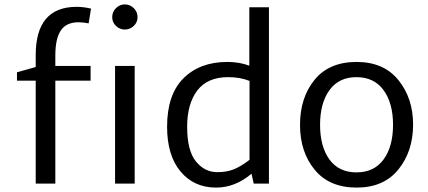

<svg xmlns="http://www.w3.org/2000/svg" viewBox="-20 -833 1941 871"><path d="M546 -699Q523 -699 506 -715.5Q489 -732 489 -755Q489 -779 506 -796Q523 -813 546 -813Q570 -813 587 -796Q604 -779 604 -755Q604 -732 587 -715.5Q570 -699 546 -699ZM336 -732Q281 -732 256 -695Q231 -658 231 -581V-534H391V-467H231V0H142V-467H57V-505L142 -529V-583Q142 -802 328 -802Q358 -802 393 -794L382 -727Q357 -732 336 -732ZM502 0V-534H591V0Z M1111 -800H1200V0H1131L1121 -45Q1047 18 960 18Q860 18 799 -55Q738 -128 738 -258Q738 -404 812.5 -478Q887 -552 1011 -552Q1067 -552 1111 -535ZM829 -258Q829 -150 868.5 -101Q908 -52 966 -52Q1009 -52 1041 -65Q1073 -78 1112 -108V-466Q1069 -483 1015 -483Q921 -483 875 -422.5Q829 -362 829 -258Z M1598 18Q1474 18 1407.5 -63Q1341 -144 1341 -266Q1341 -390 1407 -471Q1473 -552 1598 -552Q1721 -552 1787.5 -469.5Q1854 -387 1854 -268Q1854 -147 1787.5 -64.5Q1721 18 1598 18ZM1763 -267Q1763 -365 1720 -424Q1677 -483 1597 -483Q1517 -483 1474.5 -424Q1432 -365 1432 -267Q1432 -168 1474.5 -109.5Q1517 -51 1597 -51Q1677 -51 1720 -109.5Q1763 -168 1763 -267Z"/></svg>

Font: Martel Sans
Style: Regular
Weight: 400
Designer: Dan Reynolds and Mathieu Réguer
Foundry: Dan Reynolds and Mathieu Réguer
Version: Version 1.001;PS 001.001;hotconv 1.0.70;makeotf.lib2.5.58329